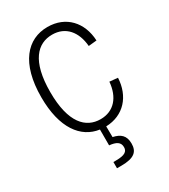

<svg xmlns="http://www.w3.org/2000/svg" viewBox="-242 -856 1104 1251"><g transform="rotate(-30 310.0 -230.0)"><path d="M128.5 -364.5C128.5 -598 215.5 -683 325.5 -683C426.5 -683 487 -610 496 -499.5L557.5 -505.5C551 -644 463 -741.5 324 -741.5C172 -741.5 61 -620 61 -364.5C61 -131.5 154.5 -10 287 8.5V127.5C337.5 132.5 365.5 148 365.5 185.5C365.5 216.5 346.5 235.5 276.5 235.5H257V282.5H289C389 282.5 420 250 420 190C420 129.5 388 103.5 333.5 92L332.5 11C466.5 7 551 -89.5 557.5 -225L496 -231C487 -120.5 426.5 -47.5 325.5 -47.5C215.5 -47.5 128.5 -132.5 128.5 -364.5Z"/></g></svg>

Font: Monaspace Neon ExtraLight
Style: Regular
Weight: 200
Designer: Riley Cran & the Lettermatic Team
Foundry: Lettermatic
Version: Version 1.200 (Monaspace Neon)